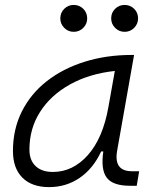

<svg xmlns="http://www.w3.org/2000/svg" viewBox="-20 -744 626 774"><path d="M177.7 10.3Q108.4 10.3 70.3 -27.8Q32.2 -65.9 32.2 -135.3Q32.2 -223.1 68.1 -294.7Q104 -366.2 168.9 -417Q233.9 -467.8 321.3 -495.1Q408.7 -522.5 511.2 -522.5H520.5L452.1 -135.7Q438 -53.7 511.7 -53.7H541L531.2 4.9H504.4Q435.1 4.9 410.4 -27.6Q385.7 -60.1 396.5 -133.3H387.7Q355.5 -64 301 -26.9Q246.6 10.3 177.7 10.3ZM192.9 -50.8Q273.9 -50.8 334.5 -119.1Q395 -187.5 417 -312.5L442.9 -458Q339.8 -446.8 262.2 -403.6Q184.6 -360.4 141.6 -293Q98.6 -225.6 98.6 -141.1Q98.6 -98.1 123.5 -74.5Q148.4 -50.8 192.9 -50.8ZM277.3 -615.7Q254.9 -615.7 239 -631.6Q223.1 -647.5 223.1 -669.9Q223.1 -692.9 239 -708.5Q254.9 -724.1 277.3 -724.1Q299.8 -724.1 315.7 -708.5Q331.5 -692.9 331.5 -669.9Q331.5 -647.5 315.7 -631.6Q299.8 -615.7 277.3 -615.7ZM482.4 -615.7Q460 -615.7 444.1 -631.6Q428.2 -647.5 428.2 -669.9Q428.2 -692.9 444.1 -708.5Q460 -724.1 482.4 -724.1Q504.9 -724.1 520.8 -708.5Q536.6 -692.9 536.6 -669.9Q536.6 -647.5 520.8 -631.6Q504.9 -615.7 482.4 -615.7Z"/></svg>

Font: Cascadia Code PL Light
Style: Italic
Weight: 300
Italic angle: -10°
Monospace: yes
Designer: Aaron Bell
Foundry: Saja Typeworks
Version: Version 2404.023; ttfautohint (v1.8.4)